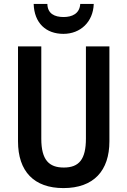

<svg xmlns="http://www.w3.org/2000/svg" viewBox="-20 -1017 651 981"><path d="M459 -997H390C387 -947 348 -930 305 -930C259 -930 223 -947 222 -997H152C155 -899 215 -844 304 -844C391 -844 456 -905 459 -997ZM539 -295V-780H419V-309C419 -203 384 -161 306 -161C231 -161 191 -199 191 -308V-780H72V-295C72 -141 154 -56 304 -56C459 -56 539 -145 539 -295Z"/></svg>

Font: Noto Sans Malayalam UI Condensed SemiBold
Style: Regular
Weight: 600
Width: 3
Designer: Jelle Bosma - Monotype Design Team
Foundry: Monotype Imaging Inc.
Version: Version 2.104